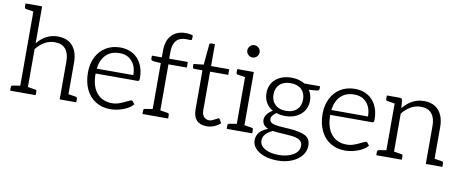

<svg xmlns="http://www.w3.org/2000/svg" viewBox="-75 -1066 3818 1585"><g transform="rotate(10 1834.0 -273.0)"><path d="M570 -45Q583 -43 583 -29V0H444V-320Q444 -386 413.5 -422Q383 -458 323 -458Q279 -458 239.5 -436Q200 -414 168 -373V-55L230 -45Q243 -44 243 -29V0H29V-29Q29 -43 42 -45L104 -55V-677L42 -686Q29 -689 29 -702V-731H168V-422Q240 -509 340 -509Q422 -509 465 -458.5Q508 -408 508 -320V-55Z M635 -261Q635 -332 663 -388.5Q691 -445 743 -477Q795 -509 865 -509Q925 -509 970.5 -482Q1016 -455 1041 -405Q1066 -355 1066 -288Q1066 -273 1062.5 -267.5Q1059 -262 1049 -262H699V-245Q702 -150 748 -97Q794 -44 874 -44Q905 -44 934.5 -54.5Q964 -65 999 -83Q1021 -94 1026 -95Q1035 -95 1041 -89L1058 -67Q1032 -34 977 -13.5Q922 7 869 7Q798 7 745 -26Q692 -59 663.5 -119.5Q635 -180 635 -261ZM1008 -303Q1008 -375 970 -418.5Q932 -462 866 -462Q795 -462 752.5 -420Q710 -378 701 -303Z M1276 -543V-488H1432V-441H1278V-55L1340 -45Q1353 -44 1353 -29V0H1138V-29Q1138 -43 1151 -45L1214 -55V-440L1149 -445Q1131 -450 1131 -462V-488H1214V-545Q1214 -628 1256.5 -674Q1299 -720 1375 -720Q1411 -720 1435 -710L1434 -679Q1433 -670 1421 -670L1385 -671Q1276 -671 1276 -543Z M1563 -113V-441H1496Q1481 -441 1481 -456V-480L1565 -489L1581 -658Q1581 -672 1596 -672H1627V-488H1779V-441H1627V-117Q1627 -81 1644.5 -62.5Q1662 -44 1691 -44Q1707 -44 1743 -64Q1758 -74 1764 -74Q1770 -74 1773 -68L1791 -38Q1770 -17 1739 -4.5Q1708 8 1677 8Q1622 8 1592.5 -22.5Q1563 -53 1563 -113Z M2045 -45Q2058 -44 2058 -29V0H1844V-29Q1844 -43 1857 -45L1919 -55V-447L1857 -456Q1844 -459 1844 -472V-501H1983V-55ZM1899 -668Q1899 -689 1914 -704.5Q1929 -720 1950 -720Q1972 -720 1987 -705Q2002 -690 2002 -668Q2002 -648 1987 -632.5Q1972 -617 1950 -617Q1929 -617 1914 -632.5Q1899 -648 1899 -668Z M2411 -480H2542V-457Q2542 -451 2537.5 -446.5Q2533 -442 2525 -441L2455 -435Q2481 -398 2481 -349Q2481 -276 2430 -232Q2379 -188 2299 -188Q2259 -188 2226 -200Q2208 -188 2196.5 -173.5Q2185 -159 2185 -145Q2185 -114 2219.5 -104.5Q2254 -95 2324 -92L2359 -90Q2443 -84 2487.5 -61.5Q2532 -39 2532 21Q2532 67 2502 104.5Q2472 142 2419.5 163.5Q2367 185 2303 185Q2240 185 2191 168Q2142 151 2114.5 120.5Q2087 90 2087 51Q2087 13 2112 -15.5Q2137 -44 2182 -59Q2130 -79 2130 -129Q2130 -151 2148 -175Q2166 -199 2193 -213Q2156 -234 2136 -269Q2116 -304 2116 -349Q2116 -422 2167 -465.5Q2218 -509 2299 -509Q2364 -509 2411 -480ZM2423 -347Q2423 -401 2390.5 -432Q2358 -463 2299 -463Q2241 -463 2208 -431.5Q2175 -400 2175 -347Q2175 -294 2208.5 -262.5Q2242 -231 2299 -231Q2357 -231 2390 -262.5Q2423 -294 2423 -347ZM2386 -35Q2383 -36 2325 -40Q2248 -44 2222 -49Q2143 -12 2143 43Q2143 87 2187.5 112.5Q2232 138 2304 138Q2375 138 2424 109Q2473 80 2473 32Q2473 1 2450 -14.5Q2427 -30 2386 -35Z M2602 -261Q2602 -332 2630 -388.5Q2658 -445 2710 -477Q2762 -509 2832 -509Q2892 -509 2937.5 -482Q2983 -455 3008 -405Q3033 -355 3033 -288Q3033 -273 3029.5 -267.5Q3026 -262 3016 -262H2666V-245Q2669 -150 2715 -97Q2761 -44 2841 -44Q2872 -44 2901.5 -54.5Q2931 -65 2966 -83Q2988 -94 2993 -95Q3002 -95 3008 -89L3025 -67Q2999 -34 2944 -13.5Q2889 7 2836 7Q2765 7 2712 -26Q2659 -59 2630.5 -119.5Q2602 -180 2602 -261ZM2975 -303Q2975 -375 2937 -418.5Q2899 -462 2833 -462Q2762 -462 2719.5 -420Q2677 -378 2668 -303Z M3639 -45Q3652 -43 3652 -29V0H3513V-320Q3513 -386 3482.5 -422Q3452 -458 3392 -458Q3348 -458 3308.5 -436Q3269 -414 3237 -373V-55L3299 -45Q3312 -44 3312 -29V0H3098V-29Q3098 -43 3111 -45L3173 -55V-447L3111 -456Q3098 -459 3098 -472V-501H3210Q3225 -501 3228 -486L3234 -418Q3307 -509 3409 -509Q3491 -509 3534 -458.5Q3577 -408 3577 -320V-55Z"/></g></svg>

Font: Aleo Light
Style: Regular
Weight: 300
Designer: Alessio Laiso
Foundry: Alessio Laiso
Version: Version 2.000